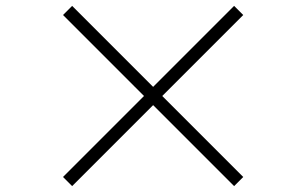

<svg xmlns="http://www.w3.org/2000/svg" viewBox="-20 -694 1040 652"><path d="M500 -337 225 -62 194 -93 469 -368 194 -643 225 -674 500 -399 775 -674 806 -643 531 -368 806 -93 775 -62Z"/></svg>

Font: Han-Nom Khai
Style: Regular
Weight: 400
Version: Version 1.200;June 22, 2023;FontCreator 14.0.0.2814 64-bit